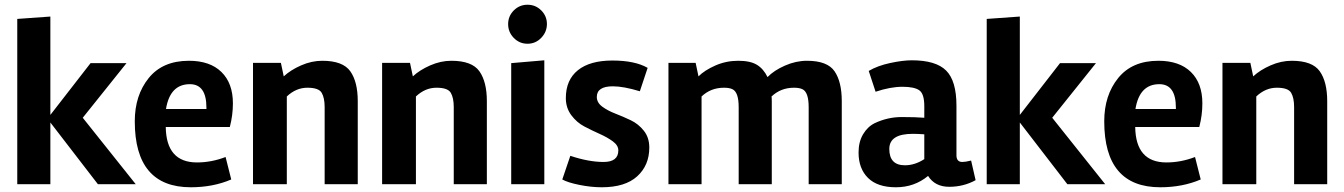

<svg xmlns="http://www.w3.org/2000/svg" viewBox="-20 -779 5683 812"><path d="M193 0H53V-699L193 -709V-293L363 -512H515L330 -281L554 0H394L193 -261Z M681 -242Q683 -92 813 -92Q874 -92 934 -115L958 -20Q881 13 787 13Q550 13 550 -266Q550 -376 609 -449Q668 -522 779 -522Q868 -522 916.5 -474.5Q965 -427 965 -342Q965 -292 952 -242ZM853 -318V-324Q853 -423 783 -423Q699 -423 682 -318Z M1343 -522Q1430 -522 1461.5 -477.5Q1493 -433 1493 -351V0H1353V-326Q1353 -365 1340.5 -386.5Q1328 -408 1280 -408Q1232 -408 1193 -371V0H1050V-513H1168L1180 -456Q1209 -483 1253.5 -502.5Q1298 -522 1343 -522Z M1889 -522Q1976 -522 2007.5 -477.5Q2039 -433 2039 -351V0H1899V-326Q1899 -365 1886.5 -386.5Q1874 -408 1826 -408Q1778 -408 1739 -371V0H1596V-513H1714L1726 -456Q1755 -483 1799.5 -502.5Q1844 -522 1889 -522Z M2282 0H2142V-512L2282 -524ZM2129 -677Q2129 -711 2153 -735Q2177 -759 2211 -759Q2245 -759 2269 -735Q2293 -711 2293 -677.5Q2293 -644 2269 -619Q2245 -594 2211 -594Q2177 -594 2153 -618.5Q2129 -643 2129 -677Z M2572 -414Q2504 -414 2504 -369Q2504 -345 2527 -328Q2550 -311 2582.5 -298.5Q2615 -286 2647.5 -270.5Q2680 -255 2703 -226Q2726 -197 2726 -155Q2726 -80 2675 -33.5Q2624 13 2525 13Q2480 13 2430.5 3Q2381 -7 2358 -20L2392 -120Q2470 -94 2532.5 -94Q2595 -94 2595 -143Q2595 -164 2572 -181Q2549 -198 2516.5 -212.5Q2484 -227 2451.5 -244Q2419 -261 2396 -292Q2373 -323 2373 -364Q2373 -441 2424 -482Q2475 -523 2570 -523Q2665 -523 2719 -492L2686 -393Q2617 -414 2572 -414Z M3226 -453Q3253 -481 3299.5 -501.5Q3346 -522 3393 -522Q3479 -522 3509.5 -477.5Q3540 -433 3540 -351V0H3400V-326Q3400 -390 3373 -402Q3360 -408 3338 -408Q3282 -408 3243 -371Q3244 -364 3244 -350V0H3104V-326Q3104 -390 3077 -402Q3064 -408 3042 -408Q2986 -408 2947 -371V0H2807V-513H2922L2934 -456Q2960 -482 3005.5 -502Q3051 -522 3102 -522Q3153 -522 3181 -505Q3209 -488 3226 -453Z M4106 -17Q4055 11 3994.5 11Q3934 11 3905 -35Q3847 13 3769 13Q3691 13 3651 -26.5Q3611 -66 3611 -134Q3611 -179 3630 -211Q3649 -243 3679 -258Q3734 -284 3793.5 -284Q3853 -284 3889 -281V-330Q3889 -382 3868 -397Q3847 -412 3796.5 -412Q3746 -412 3683 -391L3654 -479Q3691 -501 3744.5 -512.5Q3798 -524 3836 -524Q3938 -524 3981.5 -480.5Q4025 -437 4025 -332V-122Q4025 -94 4050 -94Q4063 -94 4087 -100ZM3807 -80Q3849 -80 3889 -106V-211Q3861 -213 3840 -213Q3741 -213 3741 -149Q3741 -80 3807 -80Z M4293 0H4153V-699L4293 -709V-293L4463 -512H4615L4430 -281L4654 0H4494L4293 -261Z M4781 -242Q4783 -92 4913 -92Q4974 -92 5034 -115L5058 -20Q4981 13 4887 13Q4650 13 4650 -266Q4650 -376 4709 -449Q4768 -522 4879 -522Q4968 -522 5016.5 -474.5Q5065 -427 5065 -342Q5065 -292 5052 -242ZM4953 -318V-324Q4953 -423 4883 -423Q4799 -423 4782 -318Z M5443 -522Q5530 -522 5561.5 -477.5Q5593 -433 5593 -351V0H5453V-326Q5453 -365 5440.5 -386.5Q5428 -408 5380 -408Q5332 -408 5293 -371V0H5150V-513H5268L5280 -456Q5309 -483 5353.5 -502.5Q5398 -522 5443 -522Z"/></svg>

Font: Rambla
Style: Bold
Weight: 700
Designer: Martin Sommaruga
Foundry: Martin Sommaruga
Version: Version 1.001